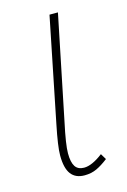

<svg xmlns="http://www.w3.org/2000/svg" viewBox="-91 -582 421 638"><g transform="rotate(-15 119.5 -263.0)"><path d="M58 -75Q58 -106 73 -179L145 -536H174L101 -179Q85 -105 85 -75Q85 -44 94.5 -29.5Q104 -15 125 -15Q152 -15 190 -44L202 -24Q180 -7 161.5 1.5Q143 10 120 10Q89 10 73.5 -10.5Q58 -31 58 -75Z"/></g></svg>

Font: Noto Serif NarrowThin
Style: Italic
Weight: 250
Width: 4
Italic angle: -12°
Designer: Monotype Design Team
Foundry: Monotype Imaging Inc.
Version: Version 1.001